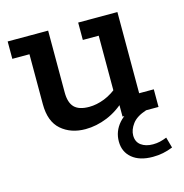

<svg xmlns="http://www.w3.org/2000/svg" viewBox="-90 -482 714 747"><g transform="rotate(-15 266.5 -108.0)"><path d="M211 10Q152 10 113.5 -23.5Q75 -57 75 -127V-328H6V-398H169V-149Q169 -108 187.5 -89Q206 -70 247 -70Q277 -70 309 -82.5Q341 -95 374 -124L354 -93V-328H290V-398H448V-71H507V0H362V-60L381 -63Q343 -26 299 -8Q255 10 211 10ZM436 182Q383 182 353 157Q323 132 323 90Q323 49 350.5 17.5Q378 -14 429 -30L457 0Q417 13 400 36Q383 59 383 82Q383 108 401.5 121.5Q420 135 449 135Q464 135 477 132Q490 129 505 123L517 166Q497 174 477.5 178Q458 182 436 182Z"/></g></svg>

Font: Rokkitt SemiBold Medium
Style: Regular
Weight: 500
Version: Version 3.103